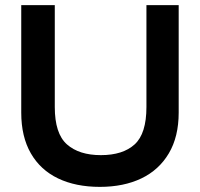

<svg xmlns="http://www.w3.org/2000/svg" viewBox="-20 -720 781 750"><path d="M370 10Q276 10 207 -23Q138 -56 100.5 -121Q63 -186 63 -280V-700H194V-302Q194 -198 241.5 -156Q289 -114 374 -114Q460 -114 506 -156Q552 -198 552 -302V-700H678V-280Q678 -186 639.5 -121Q601 -56 532 -23Q463 10 370 10Z"/></svg>

Font: REM Medium
Style: Regular
Weight: 500
Designer: Octavio Pardo
Foundry: Ashler Design
Version: Version 1.005;gftools[0.9.28]